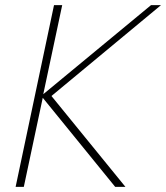

<svg xmlns="http://www.w3.org/2000/svg" viewBox="-20 -730 649 750"><path d="M41 0H73L147 -348L430 0H470L181 -355L609 -710H570L149 -362L223 -710H191Z"/></svg>

Font: Geist Thin
Style: Italic
Weight: 100
Italic angle: -12°
Designer: Basement.studio, Andrés Briganti, Mateo Zaragoza
Foundry: Basement.studio, Vercel, Andrés Briganti, Guido Ferreyra, Mateo Zaragoza
Version: Version 1.500